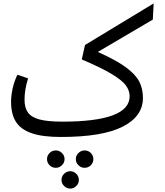

<svg xmlns="http://www.w3.org/2000/svg" viewBox="-20 -790 967 1127"><path d="M877 -675 554 -485Q662 -437 719 -395Q776 -353 797.5 -311Q819 -269 819 -215Q819 -107 700 -46.5Q581 14 337 14Q230 14 166 -8Q102 -30 73.5 -75Q45 -120 45 -192Q45 -230 54.5 -272Q64 -314 82 -351L145 -330Q124 -264 124 -205Q124 -157 144.5 -129Q165 -101 213 -88.5Q261 -76 345 -76Q741 -76 741 -225Q741 -257 720 -287Q699 -317 637.5 -354.5Q576 -392 460 -441L479 -526L882 -770ZM359 144Q359 165 343.5 180Q328 195 308 195Q286 195 271 180Q256 165 256 144Q256 123 271 108Q286 93 308 93Q328 93 343.5 108Q359 123 359 144ZM528 144Q528 165 513 180Q498 195 476 195Q456 195 440.5 180Q425 165 425 144Q425 123 440.5 108Q456 93 476 93Q498 93 513 108Q528 123 528 144ZM443 266Q443 287 427.5 302Q412 317 392 317Q372 317 356.5 302Q341 287 341 266Q341 245 356.5 230Q372 215 392 215Q412 215 427.5 230Q443 245 443 266Z"/></svg>

Font: FiraGOUPP
Style: Medium
Weight: 400
Designer: bBox Type
Foundry: bBox Type GmbH
Version: Version 1.001